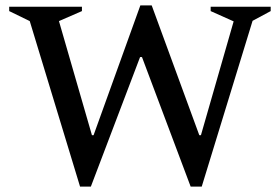

<svg xmlns="http://www.w3.org/2000/svg" viewBox="-20 -685 1035 710"><path d="M276 5 90 -607 14 -644V-660H283V-644L198 -607L320 -185H326L499 -665H541L717 -185H723L844 -606L759 -644V-660H981V-644L914 -608L726 5H685L505 -474H498L316 5Z"/></svg>

Font: Spectral Medium
Style: Regular
Weight: 500
Designer: Jean-Baptiste Levee
Foundry: Production Type
Version: Version 2.001